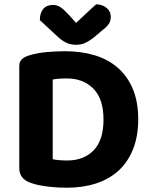

<svg xmlns="http://www.w3.org/2000/svg" viewBox="-20 -861 703 896"><path d="M463 -303Q463 -400 415.5 -447.5Q368 -495 292 -495Q274 -495 258 -494Q242 -493 226 -490V-118Q239 -115 257.5 -113.5Q276 -112 293 -112Q371 -112 417 -159.5Q463 -207 463 -303ZM625 -305Q625 -225 601 -165Q577 -105 533.5 -65Q490 -25 428.5 -5Q367 15 292 15Q275 15 253.5 14Q232 13 209.5 10.5Q187 8 164 3.5Q141 -1 122 -8Q70 -27 70 -76V-552Q70 -572 80.5 -583Q91 -594 111 -601Q152 -614 198 -618Q244 -622 282 -622Q359 -622 422 -603Q485 -584 530 -544.5Q575 -505 600 -445.5Q625 -386 625 -305ZM335 -754Q358 -775 382 -798Q406 -821 429 -841Q458 -840 477.5 -824Q497 -808 497 -783Q497 -763 487.5 -749Q478 -735 453 -716L419 -687Q393 -667 375 -659.5Q357 -652 335 -652Q308 -652 287.5 -662.5Q267 -673 249 -690L166 -767Q166 -801 182 -819.5Q198 -838 227 -838Q246 -838 261.5 -828Q277 -818 303 -790Z"/></svg>

Font: Baloo Bhaina 2
Style: Bold
Weight: 700
Designer: Yesha Goshar, Manish Minz, Shuchita Grover and Ek Type
Foundry: Ek Type
Version: Version 1.640;hotconv 1.0.111;makeotfexe 2.5.65597; ttfautoh